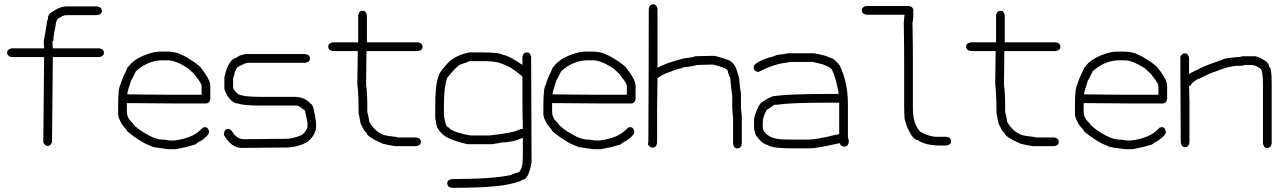

<svg xmlns="http://www.w3.org/2000/svg" viewBox="-20 -704 6040 903"><path d="M291 -673.8H437.5Q459 -670.4 459 -652.3Q459 -636.7 437.5 -632.8H294.9Q275.9 -632.8 263.7 -621.1Q244.1 -621.1 240.2 -576.2Q232.4 -544.4 230.5 -511.7Q226.6 -511.2 226.6 -507.8Q228.5 -487.8 228.5 -476.6H447.3Q468.8 -473.1 468.8 -455.1Q468.8 -439.5 447.3 -435.5H228.5L224.6 -35.2Q218.3 -17.6 203.1 -17.6Q193.4 -17.6 183.6 -33.2L187.5 -435.5H35.2Q13.7 -439 13.7 -457Q13.7 -472.7 35.2 -476.6H187.5L185.5 -507.8Q201.2 -591.8 201.2 -605.5Q205.1 -605.5 207 -628.9Q214.4 -644.5 232.4 -652.3Q263.7 -673.8 291 -673.8Z M734.9 -461.4H762.2Q805.7 -461.4 830.6 -447.8Q850.1 -440.4 883.3 -418.5Q886.2 -418.5 920.4 -391.1Q969.2 -330.1 969.2 -301.3V-238.8Q965.8 -217.3 947.8 -217.3H820.8Q734.4 -217.3 576.7 -219.2V-180.2Q576.7 -147 604 -125.5Q607.9 -113.3 647 -86.4Q707.5 -47.4 744.6 -47.4Q758.8 -47.4 775.9 -43.5H801.3Q857.9 -51.3 889.2 -68.8Q913.1 -81.1 934.1 -104L943.8 -106Q959.5 -106 963.4 -84.5Q963.4 -66.9 922.4 -39.6Q913.6 -37.6 897 -23.9Q852.1 -10.3 807.1 -2.4H770L701.7 -12.2L660.6 -29.8Q611.3 -57.6 578.6 -86.4Q578.6 -89.8 553.2 -119.6Q535.6 -151.9 535.6 -164.6V-209.5Q535.6 -292.5 547.4 -307.1Q553.2 -332 570.8 -365.7Q580.1 -391.1 584.5 -391.1Q609.9 -427.2 674.3 -449.7Q707.5 -461.4 734.9 -461.4ZM578.6 -264.2V-260.3Q731 -258.3 816.9 -258.3H928.2V-299.3Q928.2 -312 898.9 -348.1Q898.9 -352.5 863.8 -383.3Q804.7 -420.4 770 -420.4H744.6Q677.2 -420.4 619.6 -369.6Q604 -336.9 596.2 -324.7Q578.6 -270 578.6 -264.2Z M1132.8 -449.7H1416Q1437.5 -446.3 1437.5 -428.2Q1437.5 -412.6 1416 -408.7H1144.5Q1134.8 -408.7 1095.7 -387.2Q1082 -365.2 1082 -354Q1076.2 -336.4 1076.2 -334.5V-295.4Q1076.2 -279.8 1101.6 -260.3Q1127.9 -248.5 1203.1 -248.5H1363.3Q1413.6 -248.5 1441.4 -215.3Q1455.6 -215.3 1466.8 -123.5V-111.8Q1466.8 -71.8 1429.7 -39.6Q1403.8 -22 1365.2 -14.2Q1338.9 -10.3 1332 -10.3Q1163.1 -8.3 1115.2 -8.3Q1069.3 -8.3 1033.2 -68.8V-76.7Q1036.6 -98.1 1054.7 -98.1Q1065.4 -98.1 1082 -70.8Q1102.1 -49.3 1127 -49.3H1128.9Q1309.1 -51.3 1326.2 -51.3Q1357.9 -51.3 1398.4 -68.8Q1416.5 -81.1 1425.8 -104V-129.4Q1414.1 -183.1 1414.1 -184.1Q1385.3 -207.5 1377 -207.5H1203.1Q1126 -207.5 1099.6 -217.3Q1074.2 -217.3 1048.8 -254.4Q1035.2 -279.3 1035.2 -287.6V-340.3Q1045.4 -388.2 1062.5 -410.6Q1067.9 -424.3 1097.7 -436Q1097.7 -440.9 1132.8 -449.7Z M1686 -653.3Q1701.7 -653.3 1705.6 -631.8V-504.9H1945.8Q1967.3 -501.5 1967.3 -483.4Q1967.3 -467.8 1945.8 -463.9H1703.6Q1701.7 -331.1 1701.7 -303.7Q1707.5 -275.4 1707.5 -194.3V-176.8Q1713.4 -157.2 1717.3 -129.9Q1745.1 -83 1785.6 -69.3Q1802.7 -64 1846.2 -59.6Q1846.2 -57.6 1852.1 -57.6H1938Q1959.5 -54.2 1959.5 -36.1Q1959.5 -20.5 1938 -16.6H1838.4Q1799.3 -22.9 1779.8 -28.3Q1703.6 -61 1703.6 -81.1Q1695.3 -81.1 1682.1 -112.3Q1676.3 -112.3 1668.5 -165Q1666.5 -165 1666.5 -172.9V-180.7Q1666.5 -260.3 1660.6 -309.6Q1660.6 -341.8 1662.6 -463.9H1545.4Q1523.9 -467.3 1523.9 -485.4Q1523.9 -501 1545.4 -504.9H1664.6V-631.8Q1668 -653.3 1686 -653.3Z M2247.6 -457.5Q2331.1 -457.5 2345.2 -445.8Q2367.2 -445.8 2437 -398.9V-436Q2440.4 -457.5 2458.5 -457.5Q2474.1 -457.5 2478 -436Q2478 -281.7 2480 60.1Q2465.8 142.1 2435.1 142.1Q2435.1 147 2394 157.7Q2317.9 179.2 2118.7 179.2H2105Q2083.5 175.8 2083.5 157.7Q2083.5 142.1 2105 138.2Q2297.9 138.2 2384.3 118.7Q2384.3 116.2 2421.4 105Q2439 86.9 2439 34.7V-55.2H2437Q2389.2 -33.7 2335.4 -33.7Q2335.4 -32.2 2294.4 -25.9H2179.2Q2120.6 -38.1 2079.6 -59.1Q2030.8 -90.8 2030.8 -133.3Q2027.3 -133.3 2026.9 -156.7V-199.7Q2026.9 -311 2042.5 -344.2Q2042.5 -360.4 2087.4 -408.7Q2122.6 -444.3 2187 -457.5ZM2067.9 -160.6Q2075.7 -104 2091.3 -104Q2098.1 -91.3 2134.3 -80.6Q2164.6 -70.8 2192.9 -66.9H2282.7Q2389.6 -79.1 2411.6 -90.3Q2429.2 -98.1 2439 -98.1Q2437 -188.5 2437 -238.8V-342.3Q2437 -346.7 2399.9 -373.5Q2368.2 -397 2321.8 -410.6Q2293 -416.5 2253.4 -416.5H2187Q2182.1 -412.1 2146 -400.9Q2127 -392.6 2083.5 -338.4Q2067.9 -295.9 2067.9 -213.4Z M2734.9 -461.4H2762.2Q2805.7 -461.4 2830.6 -447.8Q2850.1 -440.4 2883.3 -418.5Q2886.2 -418.5 2920.4 -391.1Q2969.2 -330.1 2969.2 -301.3V-238.8Q2965.8 -217.3 2947.8 -217.3H2820.8Q2734.4 -217.3 2576.7 -219.2V-180.2Q2576.7 -147 2604 -125.5Q2607.9 -113.3 2647 -86.4Q2707.5 -47.4 2744.6 -47.4Q2758.8 -47.4 2775.9 -43.5H2801.3Q2857.9 -51.3 2889.2 -68.8Q2913.1 -81.1 2934.1 -104L2943.8 -106Q2959.5 -106 2963.4 -84.5Q2963.4 -66.9 2922.4 -39.6Q2913.6 -37.6 2897 -23.9Q2852.1 -10.3 2807.1 -2.4H2770L2701.7 -12.2L2660.6 -29.8Q2611.3 -57.6 2578.6 -86.4Q2578.6 -89.8 2553.2 -119.6Q2535.6 -151.9 2535.6 -164.6V-209.5Q2535.6 -292.5 2547.4 -307.1Q2553.2 -332 2570.8 -365.7Q2580.1 -391.1 2584.5 -391.1Q2609.9 -427.2 2674.3 -449.7Q2707.5 -461.4 2734.9 -461.4ZM2578.6 -264.2V-260.3Q2731 -258.3 2816.9 -258.3H2928.2V-299.3Q2928.2 -312 2898.9 -348.1Q2898.9 -352.5 2863.8 -383.3Q2804.7 -420.4 2770 -420.4H2744.6Q2677.2 -420.4 2619.6 -369.6Q2604 -336.9 2596.2 -324.7Q2578.6 -270 2578.6 -264.2Z M3052.7 -683.6Q3068.4 -683.6 3072.3 -662.1V-384.8Q3100.6 -404.3 3197.3 -429.7Q3240.7 -434.1 3250 -439.5Q3300.8 -441.4 3330.1 -441.4H3341.8Q3392.1 -427.7 3404.3 -421.9Q3431.2 -411.6 3443.4 -378.9Q3457 -336.9 3457 -330.1Q3459 -293.9 3464.8 -265.6V-195.3Q3468.8 -162.1 3468.8 -158.2V-27.3Q3465.3 -5.9 3447.3 -5.9Q3431.6 -5.9 3427.7 -27.3V-146.5Q3423.8 -190.4 3423.8 -193.4V-253.9Q3419.9 -277.3 3414.1 -339.8Q3409.7 -339.8 3402.3 -371.1Q3402.3 -380.9 3355.5 -394.5L3332 -400.4Q3311.5 -400.4 3257.8 -398.4Q3246.1 -393.1 3191.4 -386.7Q3191.4 -382.8 3160.2 -377L3113.3 -359.4Q3084.5 -346.7 3072.3 -335.9Q3070.3 -236.3 3070.3 -189.5V-31.2Q3066.9 -9.8 3048.8 -9.8Q3035.6 -9.8 3027.3 -25.4Q3027.3 -30.3 3029.3 -41Q3031.2 -412.1 3031.2 -644.5V-662.1Q3034.7 -683.6 3052.7 -683.6Z M3686.5 -453.6H3809.6Q3869.1 -441.9 3879.9 -434.1Q3903.8 -430.2 3928.7 -397Q3967.8 -317.9 3967.8 -215.3V-59.1Q3971.7 -44.9 3971.7 -43.5V-35.6Q3968.3 -14.2 3950.2 -14.2Q3930.7 -17.6 3930.7 -29.8H3924.8Q3818.4 -6.3 3792 -6.3H3704.1Q3610.8 -6.3 3590.8 -22Q3564 -26.9 3534.2 -68.8Q3526.4 -91.8 3526.4 -104V-145Q3536.1 -190.4 3557.6 -219.2Q3605 -252.4 3624 -252.4Q3691.4 -262.2 3881.8 -262.2H3924.8Q3911.6 -338.4 3895.5 -369.6Q3895.5 -383.8 3850.6 -400.9Q3825.7 -408.2 3801.8 -412.6H3698.2L3649.4 -404.8Q3595.7 -391.6 3547.9 -365.7H3545.9Q3524.4 -369.1 3524.4 -387.2Q3524.4 -409.7 3598.6 -434.1Q3605.5 -434.1 3635.7 -445.8Q3670.4 -449.7 3686.5 -453.6ZM3637.7 -211.4H3622.1L3585 -186Q3567.4 -151.4 3567.4 -129.4V-106Q3567.4 -79.1 3606.4 -59.1Q3630.9 -51.3 3633.8 -51.3Q3654.3 -47.4 3706.1 -47.4H3778.3Q3822.3 -47.4 3913.1 -70.8Q3918.9 -70.8 3926.8 -72.8V-221.2H3874Q3693.4 -221.2 3637.7 -211.4Z M4054.7 -675.8H4253.9Q4275.4 -672.4 4275.4 -654.3V-634.8Q4275.4 -609.4 4271.5 -599.6Q4273.4 -491.2 4273.4 -425.8V-193.4Q4273.4 -120.1 4308.6 -84Q4352.1 -60.5 4386.7 -60.5H4431.6Q4453.1 -57.1 4453.1 -39.1Q4453.1 -23.4 4431.6 -19.5H4404.3Q4331.5 -19.5 4296.9 -44.9Q4271.5 -44.9 4242.2 -117.2Q4242.2 -122.1 4234.4 -144.5Q4232.4 -176.3 4232.4 -207V-418Q4232.4 -487.3 4230.5 -599.6Q4234.4 -628.4 4234.4 -634.8H4054.7Q4033.2 -638.2 4033.2 -656.2Q4033.2 -671.9 4054.7 -675.8Z M4686 -653.3Q4701.7 -653.3 4705.6 -631.8V-504.9H4945.8Q4967.3 -501.5 4967.3 -483.4Q4967.3 -467.8 4945.8 -463.9H4703.6Q4701.7 -331.1 4701.7 -303.7Q4707.5 -275.4 4707.5 -194.3V-176.8Q4713.4 -157.2 4717.3 -129.9Q4745.1 -83 4785.6 -69.3Q4802.7 -64 4846.2 -59.6Q4846.2 -57.6 4852.1 -57.6H4938Q4959.5 -54.2 4959.5 -36.1Q4959.5 -20.5 4938 -16.6H4838.4Q4799.3 -22.9 4779.8 -28.3Q4703.6 -61 4703.6 -81.1Q4695.3 -81.1 4682.1 -112.3Q4676.3 -112.3 4668.5 -165Q4666.5 -165 4666.5 -172.9V-180.7Q4666.5 -260.3 4660.6 -309.6Q4660.6 -341.8 4662.6 -463.9H4545.4Q4523.9 -467.3 4523.9 -485.4Q4523.9 -501 4545.4 -504.9H4664.6V-631.8Q4668 -653.3 4686 -653.3Z M5234.9 -461.4H5262.2Q5305.7 -461.4 5330.6 -447.8Q5350.1 -440.4 5383.3 -418.5Q5386.2 -418.5 5420.4 -391.1Q5469.2 -330.1 5469.2 -301.3V-238.8Q5465.8 -217.3 5447.8 -217.3H5320.8Q5234.4 -217.3 5076.7 -219.2V-180.2Q5076.7 -147 5104 -125.5Q5107.9 -113.3 5147 -86.4Q5207.5 -47.4 5244.6 -47.4Q5258.8 -47.4 5275.9 -43.5H5301.3Q5357.9 -51.3 5389.2 -68.8Q5413.1 -81.1 5434.1 -104L5443.8 -106Q5459.5 -106 5463.4 -84.5Q5463.4 -66.9 5422.4 -39.6Q5413.6 -37.6 5397 -23.9Q5352.1 -10.3 5307.1 -2.4H5270L5201.7 -12.2L5160.6 -29.8Q5111.3 -57.6 5078.6 -86.4Q5078.6 -89.8 5053.2 -119.6Q5035.6 -151.9 5035.6 -164.6V-209.5Q5035.6 -292.5 5047.4 -307.1Q5053.2 -332 5070.8 -365.7Q5080.1 -391.1 5084.5 -391.1Q5109.9 -427.2 5174.3 -449.7Q5207.5 -461.4 5234.9 -461.4ZM5078.6 -264.2V-260.3Q5231 -258.3 5316.9 -258.3H5428.2V-299.3Q5428.2 -312 5398.9 -348.1Q5398.9 -352.5 5363.8 -383.3Q5304.7 -420.4 5270 -420.4H5244.6Q5177.2 -420.4 5119.6 -369.6Q5104 -336.9 5096.2 -324.7Q5078.6 -270 5078.6 -264.2Z M5552.7 -453.1Q5568.4 -453.1 5572.3 -431.6V-355.5Q5582.5 -363.3 5613.3 -377Q5613.3 -379.4 5669.9 -402.3L5730.5 -423.8Q5730.5 -429.2 5796.9 -435.5H5808.6Q5822.3 -439.5 5824.2 -439.5H5884.8Q5949.2 -418 5949.2 -388.7Q5960.9 -388.7 5960.9 -310.5V-29.3Q5957.5 -7.8 5939.5 -7.8Q5923.8 -7.8 5919.9 -29.3V-306.6Q5919.9 -363.8 5910.2 -378.9Q5894.5 -392.6 5871.1 -398.4H5835.9Q5834 -398.4 5820.3 -394.5H5794.9Q5750.5 -390.6 5701.2 -369.1Q5667.5 -359.4 5621.1 -334Q5610.4 -334 5584 -310.5Q5579.1 -298.8 5572.3 -298.8Q5574.2 -249.5 5574.2 -226.6V-33.2Q5570.8 -11.7 5552.7 -11.7Q5536.6 -11.7 5533.2 -35.2Q5533.2 -166.5 5531.2 -435.5Q5537.6 -453.1 5552.7 -453.1Z"/></svg>

Font: CEF Fonts CJK Mono
Style: Regular
Weight: 400
Designer: PartyBoss (派对大魔王)
Version: Release 2.25